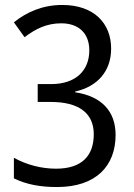

<svg xmlns="http://www.w3.org/2000/svg" viewBox="-20 -744 540 774"><path d="M210 10C368 10 446 -76 446 -200C446 -296 389 -356 283 -372V-375C373 -395 428 -457 428 -548C428 -650 359 -724 231 -724C151 -724 87 -695 36 -654L79 -594C124 -628 168 -650 227 -650C297 -650 340 -610 340 -541C340 -461 287 -405 186 -405H132V-333H185C295 -333 358 -290 358 -203C358 -117 311 -64 206 -64C148 -64 88 -79 36 -108V-25C87 0 143 10 210 10Z"/></svg>

Font: Noto Sans Devanagari UI SemiCondensed
Style: Regular
Weight: 400
Width: 4
Designer: Jelle Bosma - Monotype Design Team
Foundry: Monotype Imaging Inc.
Version: Version 2.003